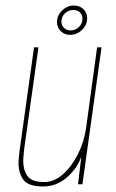

<svg xmlns="http://www.w3.org/2000/svg" viewBox="-20 -666 421 694"><path d="M136 8Q81 8 64 -17Q47 -42 47 -76Q47 -88 48.5 -100Q50 -112 51 -123L103 -495H119L68 -132Q67 -120 65.5 -107.5Q64 -95 64 -83Q64 -52 79 -30Q94 -8 140 -8Q176 -8 207.5 -36Q239 -64 261.5 -108.5Q284 -153 291 -202L331 -495H347L278 0H262L274 -100Q259 -57 221.5 -24.5Q184 8 136 8ZM234 -540Q213 -540 199.5 -553.5Q186 -567 186 -586Q186 -610 204.5 -628Q223 -646 247 -646Q268 -646 281.5 -633Q295 -620 295 -600Q295 -576 276.5 -558Q258 -540 234 -540ZM235 -556Q252 -556 265 -568Q278 -580 278 -599Q278 -613 268.5 -621.5Q259 -630 245 -630Q228 -630 215 -618Q202 -606 202 -587Q202 -574 211.5 -565Q221 -556 235 -556Z"/></svg>

Font: Alumni Sans Pinstripe
Style: Italic
Weight: 400
Italic angle: -8°
Designer: Robert E. Leuschke
Foundry: Robert E. Leuschke
Version: Version 1.010; ttfautohint (v1.8.4.7-5d5b)